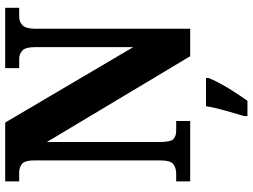

<svg xmlns="http://www.w3.org/2000/svg" viewBox="-137 -617 975 741"><g transform="rotate(-90 350.5 -246.5)"><path d="M21 0V-54H49Q73 -54 87.5 -65Q102 -76 102 -118V-600Q102 -639 88 -649.5Q74 -660 56 -660H21V-714H248L539 -220V-600Q539 -636 525.5 -648Q512 -660 494 -660H458V-714H691V-660H656Q636 -660 623 -646.5Q610 -633 610 -596V0H504L173 -553V-118Q173 -76 184 -65Q195 -54 218 -54H254V0ZM273 208Q282 178 294 136Q306 94 311 61H420V71Q412 92 397 119Q382 146 364.5 173Q347 200 332 221H273Z"/></g></svg>

Font: Noto Serif Tamil Condensed ExtraBold
Style: Italic
Weight: 800
Width: 3
Italic angle: -12°
Designer: Indian Type Foundry, Tom Grace, and the Monotype Design Team
Foundry: Monotype Imaging Inc.
Version: Version 2.003; ttfautohint (v1.8.4.7-5d5b)